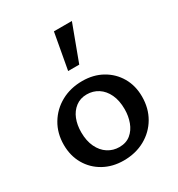

<svg xmlns="http://www.w3.org/2000/svg" viewBox="-172 -822 874 944"><g transform="rotate(-30 264.5 -350.0)"><path d="M256 11Q193 11 143.5 -16.5Q94 -44 66 -92.5Q38 -141 38 -203Q38 -269 69 -320.5Q100 -372 153 -401Q206 -430 273 -430Q336 -430 385 -402.5Q434 -375 462 -327Q490 -279 490 -217Q490 -151 460 -99.5Q430 -48 377 -18.5Q324 11 256 11ZM270 -57Q309 -57 334.5 -78Q360 -99 372.5 -133Q385 -167 385 -206Q385 -255 368.5 -290Q352 -325 323.5 -343.5Q295 -362 259 -362Q222 -362 195.5 -341.5Q169 -321 156 -288Q143 -255 143 -214Q143 -165 160 -129.5Q177 -94 206 -75.5Q235 -57 270 -57ZM238 -507 275 -711H377L301 -507Z"/></g></svg>

Font: Ysabeau Infant SemiBold
Style: Regular
Weight: 600
Designer: Christian Thalmann (Catharsis Fonts)
Version: Version 2.002; featfreeze: ss01,ss02,lnum